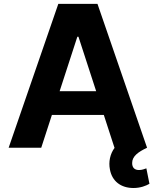

<svg xmlns="http://www.w3.org/2000/svg" viewBox="-20 -747 788 971"><path d="M188.6 0 242.5 -165.8H505L558.9 0H560C536.2 31.6 528.4 72.4 535.9 110.1C546.9 170.1 592 203.8 654.8 203.8C691.1 203.8 718.4 192.5 735.8 182.5L720.2 104.4C710.6 107.6 698.9 112.9 682.9 112.9C660.2 112.9 648.1 100.1 648.4 77.4C648.1 43.3 679.3 21 724.1 0H723.7L473 -727.3H274.9L23.8 0ZM281.6 -285.9 371.1 -561.1H376.8L466.3 -285.9Z"/></svg>

Font: Magic Ui Pro
Style: Bold
Weight: 700
Designer: Stefan Endress, Andreas Faust
Version: Version 1.000;FEAKit 1.0